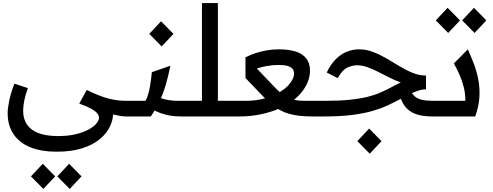

<svg xmlns="http://www.w3.org/2000/svg" viewBox="-20 -760 3219 1253"><path d="M347 230Q251 230 180 202Q109 174 69.5 117.5Q30 61 30 -23Q30 -52 40 -102Q50 -152 74 -214L162 -185Q146 -142 138.5 -104.5Q131 -67 131 -38Q131 17 157 54Q183 91 233.5 109.5Q284 128 358 128Q426 128 476 115.5Q526 103 559.5 84.5Q593 66 609.5 45.5Q626 25 626 9Q626 -6 614.5 -20.5Q603 -35 575 -50.5Q547 -66 497 -84L546 -173Q600 -143 633.5 -122Q667 -101 685.5 -84.5Q704 -68 711 -53Q718 -38 718 -18Q718 22 697.5 65.5Q677 109 633 146.5Q589 184 518.5 207Q448 230 347 230ZM805 0Q776 0 735 -9Q694 -18 651.5 -35.5Q609 -53 572 -78L546 -173Q591 -151 627 -137Q663 -123 693.5 -115.5Q724 -108 751 -105Q778 -102 805 -102H807V0ZM263 473 182 391 259 309 340 391ZM435 473 354 391 431 309 512 391Z M807 0V-102H929Q938 -116 945 -138Q952 -160 957 -186.5Q962 -213 965.5 -239.5Q969 -266 971 -289L1092 -331Q1078 -262 1061.5 -206Q1045 -150 1022 -100.5Q999 -51 964 0ZM1164 0Q1110 0 1068.5 -10Q1027 -20 995.5 -35.5Q964 -51 938 -68L993 -136Q1013 -125 1036 -117.5Q1059 -110 1085.5 -106Q1112 -102 1141 -102H1173V0ZM1035 -457 954 -539 1031 -621 1112 -539Z M1372 -102H1492V0H1372ZM1173 0V-102H1298V-740H1402V0Z M2021 0Q1974 0 1936.5 -4Q1899 -8 1867.5 -17Q1836 -26 1808 -41Q1780 -56 1752.5 -79Q1725 -102 1695 -133L1582 -251V-386Q1613 -402 1648.5 -413.5Q1684 -425 1722 -431.5Q1760 -438 1799 -438Q1863 -438 1908.5 -424Q1954 -410 1978.5 -379Q2003 -348 2003 -298Q2003 -262 1989 -227Q1975 -192 1951.5 -162Q1928 -132 1899 -109Q1916 -105 1933.5 -103.5Q1951 -102 1972 -102H2073V0ZM1492 0V-102H1584Q1611 -102 1635 -104.5Q1659 -107 1681 -111.5Q1703 -116 1722 -122L1808 -54Q1752 -29 1684.5 -14.5Q1617 0 1542 0ZM1806 -159Q1837 -178 1857.5 -199Q1878 -220 1888.5 -241Q1899 -262 1899 -280Q1899 -298 1889 -310.5Q1879 -323 1857.5 -329.5Q1836 -336 1799 -336Q1760 -336 1723 -329.5Q1686 -323 1656 -313L1761 -203Q1773 -190 1784.5 -179Q1796 -168 1806 -159Z M2802 0Q2741 0 2698.5 -14Q2656 -28 2630 -57.5Q2604 -87 2590 -133L2660 -167Q2671 -144 2688.5 -129.5Q2706 -115 2734.5 -108.5Q2763 -102 2805 -102H2838V0ZM2073 0V-102H2102Q2196 -102 2263 -109Q2330 -116 2378.5 -128Q2427 -140 2464 -156.5Q2501 -173 2535 -191Q2545 -197 2555 -202Q2565 -207 2575 -212Q2585 -217 2595 -222Q2557 -236 2520 -254.5Q2483 -273 2447 -291.5Q2411 -310 2376.5 -322Q2342 -334 2309 -334Q2279 -334 2246 -318.5Q2213 -303 2184 -250L2112 -287Q2139 -342 2172.5 -375Q2206 -408 2244.5 -423Q2283 -438 2323 -438Q2371 -438 2416 -420.5Q2461 -403 2503.5 -378Q2546 -353 2588 -327.5Q2630 -302 2673 -284.5Q2716 -267 2760 -267V-177Q2736 -177 2708.5 -168Q2681 -159 2650 -143.5Q2619 -128 2582 -108Q2548 -90 2507 -71Q2466 -52 2411 -36Q2356 -20 2279 -10Q2202 0 2096 0ZM2393 243 2312 161 2389 79 2470 161Z M2838 0V-102H3017Q3017 -147 3007.5 -187Q2998 -227 2981.5 -266Q2965 -305 2942 -346L3033 -438Q3055 -390 3073.5 -340.5Q3092 -291 3102 -237.5Q3112 -184 3108.5 -125Q3105 -66 3081 0ZM2905 -545 2824 -627 2901 -709 2982 -627ZM3077 -545 2996 -627 3073 -709 3154 -627Z"/></svg>

Font: Lexend Medium
Style: Regular
Weight: 500
Designer: Bonnie Shaver-Troup, Thomas Jockin
Foundry: Lexend
Version: Version 1.005